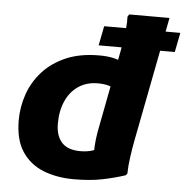

<svg xmlns="http://www.w3.org/2000/svg" viewBox="-54 -813 851 877"><g transform="rotate(5 371.5 -374.0)"><path d="M743 -696.4 725.4 -607.2H376.2L393.8 -696.4ZM470 -415.6Q457.1 -422.5 436.9 -428.2Q416.7 -434 387.6 -434Q337 -434 299.7 -409Q262.3 -384.1 242.1 -339.1Q221.8 -294.2 221.8 -235.2Q221.8 -179.4 249.4 -148.9Q276.9 -118.4 334.8 -118.4Q366.6 -118.4 391.1 -126.5Q415.6 -134.6 432.4 -142.4L398.4 -89.2Q396.3 -114.4 398.3 -147.3Q400.3 -180.2 406.4 -214.8L479.2 -593.6Q483.2 -613.6 487.4 -641.1Q491.7 -668.5 494.4 -697Q497.2 -725.6 496.2 -749.2L503 -760H687.8L576.8 -186.8Q570.1 -151.9 564.4 -111.1Q558.6 -70.2 558 -34.8L551.2 -26.8Q503.2 -10.9 447.3 0.5Q391.3 12 317.2 12Q237.9 12 175.9 -12.7Q113.9 -37.5 78.1 -91.7Q42.4 -146 42.4 -235.2Q42.4 -295.5 62.4 -353.7Q82.4 -411.9 124.3 -458.7Q166.2 -505.5 230.6 -533.6Q295 -561.6 383.8 -561.6Q424.9 -561.6 453.5 -554.1Q482 -546.6 500 -537.6Z"/></g></svg>

Font: Kufam
Style: Italic
Weight: 400
Italic angle: -11°
Designer: Artur Schmal
Foundry: Original Type
Version: Version 1.301; ttfautohint (v1.8.3)